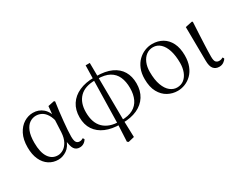

<svg xmlns="http://www.w3.org/2000/svg" viewBox="-100 -1212 2456 1958"><g transform="rotate(-30 1127.5 -233.0)"><path d="M257 14Q197 14 149 -17Q101 -48 73.5 -107.5Q46 -167 46 -251Q46 -344 78.5 -406.5Q111 -469 161.5 -500Q212 -531 268 -531Q335 -531 383.5 -489.5Q432 -448 452 -358H459L437 -313Q425 -379 401 -418Q377 -457 345.5 -473.5Q314 -490 280 -490Q240 -490 205.5 -467Q171 -444 150 -393Q129 -342 129 -258Q129 -145 168 -86Q207 -27 275 -27Q307 -27 339 -46Q371 -65 394 -106.5Q417 -148 421 -213L430 -403L441 -511L514 -526L524 -518Q516 -467 509.5 -410.5Q503 -354 497.5 -300Q492 -246 489 -201Q486 -156 486 -127Q486 -77 499 -58Q512 -39 537 -39Q550 -39 560 -42.5Q570 -46 580 -52L591 -35Q579 -13 557.5 1Q536 15 508 15Q466 15 444.5 -17Q423 -49 418 -128H431Q406 -51 357.5 -18.5Q309 14 257 14Z M952 204 962 3 977 -681H1026L1032 3L1038 198L967 215ZM985 17Q886 17 812.5 -14Q739 -45 698.5 -105Q658 -165 658 -252Q658 -339 698.5 -401.5Q739 -464 813.5 -497.5Q888 -531 989 -531L984 -501Q863 -501 801.5 -438.5Q740 -376 740 -264Q740 -139 805.5 -76Q871 -13 989 -13ZM1010 17 1014 -13Q1097 -13 1150 -42Q1203 -71 1228.5 -125.5Q1254 -180 1254 -255Q1254 -331 1229.5 -386Q1205 -441 1151.5 -471Q1098 -501 1009 -501L1013 -531Q1121 -531 1192.5 -498Q1264 -465 1299.5 -405Q1335 -345 1335 -263Q1335 -176 1295.5 -113Q1256 -50 1183 -16.5Q1110 17 1010 17Z M1663 15Q1602 15 1548.5 -14Q1495 -43 1461.5 -103.5Q1428 -164 1428 -258Q1428 -326 1449 -377Q1470 -428 1505 -462Q1540 -496 1583.5 -513.5Q1627 -531 1672 -531Q1739 -531 1791.5 -500.5Q1844 -470 1874 -410.5Q1904 -351 1904 -263Q1904 -193 1883.5 -140.5Q1863 -88 1828 -53.5Q1793 -19 1750 -2Q1707 15 1663 15ZM1673 -18Q1722 -18 1755.5 -45Q1789 -72 1806.5 -118Q1824 -164 1824 -221Q1824 -306 1804.5 -368Q1785 -430 1748.5 -464Q1712 -498 1663 -498Q1618 -498 1583.5 -472.5Q1549 -447 1529.5 -401Q1510 -355 1510 -295Q1510 -201 1533 -139Q1556 -77 1593.5 -47.5Q1631 -18 1673 -18Z M2152 14Q2110 14 2085.5 -14.5Q2061 -43 2061 -112L2057 -508L2137 -525L2146 -519Q2141 -430 2138 -367Q2135 -304 2133 -259Q2131 -214 2130 -180.5Q2129 -147 2129 -118Q2129 -70 2143 -54.5Q2157 -39 2181 -39Q2196 -39 2206.5 -43Q2217 -47 2227 -52L2236 -35Q2227 -17 2204.5 -1.5Q2182 14 2152 14Z"/></g></svg>

Font: Noto Serif JP
Style: Regular
Weight: 400
Designer: Ryoko NISHIZUKA  (kana & ideographs); Frank Grießhammer (Latin, Greek & Cyrillic); Wenlong ZHANG  (bopomofo); Sandoll Co
Foundry: Adobe
Version: Version 2.003-H1;hotconv 1.1.1;makeotfexe 2.6.0